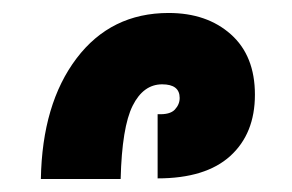

<svg xmlns="http://www.w3.org/2000/svg" viewBox="-20 -867 450 296"><path d="M43 -591Q45 -707 98 -777Q151 -847 240 -847Q299 -847 336 -814Q373 -781 373 -721Q373 -661 335 -626.5Q297 -592 223 -592V-691Q242 -690 249.5 -698Q257 -706 257 -716Q257 -737 230 -737Q201 -737 184.5 -704Q168 -671 166 -591Z"/></svg>

Font: Noto Sans Armenian SemiCondensed ExtraBold
Style: Regular
Weight: 800
Width: 4
Designer: Monotype Design Team
Foundry: Monotype Imaging Inc.
Version: Version 2.008; ttfautohint (v1.8.4.7-5d5b)